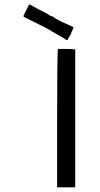

<svg xmlns="http://www.w3.org/2000/svg" viewBox="-20 -801 431 829"><path d="M226.6 -281.2Q226.6 -578.1 230.5 -589.8H265.6Q304.7 -589.8 304.7 -585.9V-285.2V7.8H226.6ZM105.5 -781.2H109.4L144.5 -761.7L160.2 -753.9L175.8 -746.1L195.3 -734.4Q199.2 -730.5 203.1 -730.5H207Q210.9 -726.6 220.7 -720.7Q230.5 -714.8 246.1 -707L281.2 -691.4L296.9 -683.6V-679.7Q289.1 -664.1 285.2 -652.3L273.4 -632.8V-628.9H265.6L253.9 -636.7L179.7 -679.7L101.6 -718.8Q85.9 -726.6 85.9 -726.6Q82 -726.6 82 -730.5V-734.4L93.8 -757.8Z"/></svg>

Font: 和音 by 宁静之雨，公众号njzyshare
Style: Regular
Weight: 400
Designer: Steve Matteson
Foundry: Ascender Corporation
Version: Version 6.00;June 8, 2018;FontCreator 11.0.0.2388 32-bit